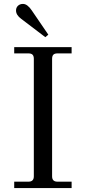

<svg xmlns="http://www.w3.org/2000/svg" viewBox="-20 -950 434 970"><path d="M51.8 0V-32.2H124Q150.9 -32.2 150.9 -59.1V-652.8Q150.9 -667 144.5 -673.6Q138.2 -680.2 124 -680.2H51.8V-711.9H341.8V-680.2H270Q255.9 -680.2 249.5 -673.6Q243.2 -667 243.2 -652.8V-59.1Q243.2 -32.2 270 -32.2H341.8V0ZM209 -762.2 86.9 -855Q61 -874 61 -897Q61 -911.6 70.8 -920.9Q80.6 -930.2 96.2 -930.2Q118.2 -930.2 140.1 -897.9L224.1 -774.9Z"/></svg>

Font: Flanker Steampunk
Style: Regular
Weight: 400
Designer: Alexey Kryukov, Leonardo Di Lena
Foundry: Alexey Kryukov, Leonardo Di Lena
Version: 1.210